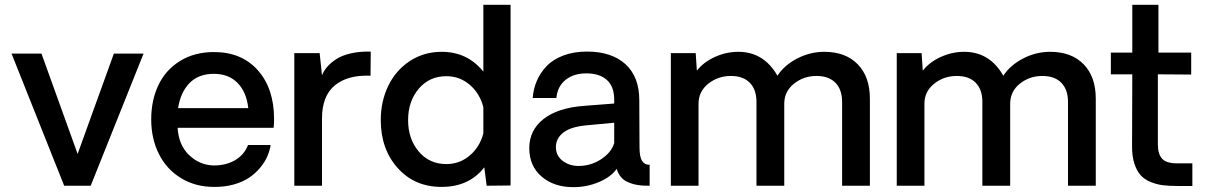

<svg xmlns="http://www.w3.org/2000/svg" viewBox="-20 -770 4997 796"><path d="M575.2 -547.9 356 0H246.1L27.8 -547.9H151.9L301.8 -131.8L452.1 -547.9Z M1116.2 -276.9Q1116.2 -253.4 1114.3 -240.2H716.3Q720.7 -168 764.6 -126.5Q808.6 -85 866.2 -84Q917.5 -84 955.1 -106.2Q992.7 -128.4 1008.3 -168.9H1102.1Q1098.1 -144 1087.6 -120.4Q1077.1 -96.7 1057.6 -73.5Q1038.1 -50.3 1012.2 -33Q986.3 -15.6 948.7 -5.1Q911.1 5.4 867.2 4.9Q789.6 4.9 729.7 -32Q669.9 -68.8 638.4 -132.3Q606.9 -195.8 606.9 -274.9Q606.9 -355 637 -417.7Q667 -480.5 726.6 -517.3Q786.1 -554.2 867.2 -554.2Q981.9 -554.2 1049.1 -478.5Q1116.2 -402.8 1116.2 -276.9ZM866.2 -463.9Q803.2 -463.9 765.9 -425.8Q728.5 -387.7 718.3 -321.8H1009.3Q1002 -388.2 965.1 -426Q928.2 -463.9 866.2 -463.9Z M1517.1 -556.2 1516.1 -456.1Q1421.9 -460 1368.4 -416.3Q1314.9 -372.6 1314.9 -277.8V0H1200.2V-549.8H1305.2L1314.9 -458Q1323.2 -477.5 1337.4 -493.9Q1351.6 -510.3 1375 -525.4Q1398.4 -540.5 1434.8 -548.8Q1471.2 -557.1 1517.1 -556.2Z M2096.7 -750V-1L1997.6 0L1987.8 -76.2Q1924.8 4.9 1810.5 4.9Q1698.7 4.9 1628.7 -73.5Q1558.6 -151.9 1558.6 -272Q1558.6 -350.6 1590.1 -415Q1621.6 -479.5 1679.7 -517.3Q1737.8 -555.2 1811.5 -555.2Q1917.5 -555.2 1983.9 -473.1V-750ZM1830.6 -89.8Q1885.7 -89.8 1927.2 -125Q1968.8 -160.2 1983.9 -216.8V-326.2Q1968.8 -383.3 1927.2 -418.7Q1885.7 -454.1 1830.6 -454.1Q1759.8 -454.1 1715.8 -401.9Q1671.9 -349.6 1671.9 -272Q1671.9 -194.3 1715.8 -142.1Q1759.8 -89.8 1830.6 -89.8Z M2356.4 5.9Q2276.4 5.9 2225.3 -38.1Q2174.3 -82 2174.3 -155.8Q2174.3 -230 2233.2 -276.4Q2292 -322.8 2400.4 -331.1L2526.4 -340.8V-356Q2526.4 -411.6 2495.8 -438.7Q2465.3 -465.8 2410.6 -465.8Q2358.9 -465.8 2325.2 -439.2Q2291.5 -412.6 2286.6 -363.8H2188.5Q2191.4 -401.9 2205.8 -435.3Q2220.2 -468.8 2246.6 -496.3Q2272.9 -523.9 2315.9 -540Q2358.9 -556.2 2413.6 -556.2Q2515.1 -556.2 2572.8 -504.2Q2630.4 -452.1 2630.4 -354Q2630.4 -308.1 2630.9 -237.1Q2631.3 -166 2631.3 -159.2Q2631.3 -119.1 2642.3 -102.5Q2653.3 -85.9 2673.3 -86.9V0Q2651.9 0 2639.6 -1Q2620.6 -2.9 2606.4 -6.6Q2592.3 -10.3 2577.6 -17.6Q2563 -24.9 2552.7 -38.1Q2542.5 -51.3 2536.6 -69.8Q2513.7 -37.1 2463.9 -15.6Q2414.1 5.9 2356.4 5.9ZM2378.4 -82Q2429.7 -82 2472.2 -109.9Q2514.6 -137.7 2526.4 -176.8V-261.2L2417.5 -251Q2349.1 -245.6 2316.9 -221.4Q2284.7 -197.3 2284.7 -160.2Q2284.7 -124.5 2312.5 -103.3Q2340.3 -82 2378.4 -82Z M3397.5 -555.2Q3485.8 -555.2 3536.1 -503.4Q3586.4 -451.7 3586.4 -360.8V0H3471.2V-348.1Q3471.2 -398.4 3443.6 -426.8Q3416 -455.1 3365.2 -455.1Q3311.5 -455.1 3271.5 -422.9Q3231.4 -390.6 3231.4 -339.8V0H3116.2V-348.1Q3116.2 -398.4 3088.6 -426.8Q3061 -455.1 3010.3 -455.1Q2956.5 -455.1 2916.3 -422.9Q2876 -390.6 2876 -339.8V0H2761.2V-549.8H2864.3L2869.1 -477.1Q2897 -512.7 2943.8 -533.9Q2990.7 -555.2 3041 -555.2Q3146.5 -555.2 3203.1 -456.1Q3232.4 -500.5 3285.6 -527.8Q3338.9 -555.2 3397.5 -555.2Z M4334 -555.2Q4422.4 -555.2 4472.7 -503.4Q4522.9 -451.7 4522.9 -360.8V0H4407.7V-348.1Q4407.7 -398.4 4380.1 -426.8Q4352.5 -455.1 4301.8 -455.1Q4248 -455.1 4208 -422.9Q4168 -390.6 4168 -339.8V0H4052.7V-348.1Q4052.7 -398.4 4025.1 -426.8Q3997.6 -455.1 3946.8 -455.1Q3893.1 -455.1 3852.8 -422.9Q3812.5 -390.6 3812.5 -339.8V0H3697.8V-549.8H3800.8L3805.7 -477.1Q3833.5 -512.7 3880.4 -533.9Q3927.2 -555.2 3977.5 -555.2Q4083 -555.2 4139.6 -456.1Q4168.9 -500.5 4222.2 -527.8Q4275.4 -555.2 4334 -555.2Z M4859.4 1Q4825.7 1 4800.5 -2.2Q4775.4 -5.4 4750.2 -15.6Q4725.1 -25.9 4709.2 -43.2Q4693.4 -60.5 4683.3 -90.6Q4673.3 -120.6 4673.3 -162.1L4674.3 -461.9H4585.4V-551.8H4674.3V-750H4782.7V-551.8H4918.5V-460.9L4780.3 -461.9V-171.9Q4780.3 -131.3 4797.9 -112.1Q4815.4 -92.8 4859.4 -92.8H4923.3V1Z"/></svg>

Font: Oakes Grotesk Medium
Style: Regular
Weight: 500
Designer: Samuel Oakes
Foundry: Samuel Oakes
Version: Version 1.000;PS 001.000;hotconv 1.0.88;makeotf.lib2.5.64775